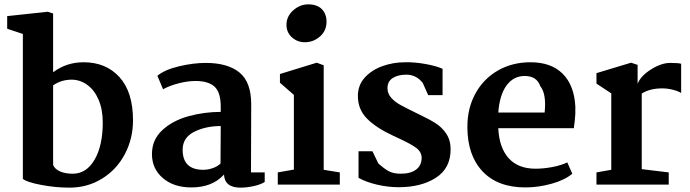

<svg xmlns="http://www.w3.org/2000/svg" viewBox="-20 -848 3170 882"><path d="M13 -716V-774L199 -794L224 -786V-516Q285 -562 364 -562Q467 -562 529 -493.5Q591 -425 591 -295Q591 -211 553.5 -140Q516 -69 449 -27.5Q382 14 299 14Q235 14 169.5 1.5Q104 -11 85 -26V-692ZM314 -50Q377 -50 414.5 -114.5Q452 -179 452 -285Q452 -345 433 -389.5Q414 -434 381 -458Q348 -482 309 -482Q262 -482 224 -456V-90Q232 -71 256 -60.5Q280 -50 314 -50Z M1134 -369 1133 -56H1196V-12Q1177 0 1145 7Q1113 14 1085 14Q1012 14 1009 -46Q955 13 859 13Q778 13 728 -30Q678 -73 678 -140Q678 -206 725.5 -250Q773 -294 845.5 -314Q918 -334 994 -334V-358Q994 -424 965.5 -450Q937 -476 878 -476Q843 -476 801.5 -465.5Q760 -455 729 -438L703 -500Q737 -528 802.5 -543.5Q868 -559 925 -559Q1026 -559 1080 -515Q1134 -471 1134 -369ZM819 -160Q819 -68 914 -68Q935 -68 957 -75.5Q979 -83 993 -97L994 -269Q925 -269 872 -242.5Q819 -216 819 -160Z M1480 -748Q1480 -707 1450 -680.5Q1420 -654 1380 -654Q1346 -654 1321 -676.5Q1296 -699 1296 -734Q1296 -773 1327 -800.5Q1358 -828 1396 -828Q1437 -828 1458.5 -806Q1480 -784 1480 -748ZM1467 -548V-68L1541 -56V0H1256V-56L1330 -69V-412L1266 -468V-508L1435 -560Z M1691 -153 1718 -97Q1746 -72 1767 -61Q1788 -50 1821 -50Q1866 -50 1891.5 -69Q1917 -88 1917 -124Q1916 -151 1891.5 -169Q1867 -187 1813 -212L1787 -224Q1709 -260 1666.5 -302.5Q1624 -345 1624 -407Q1624 -457 1656 -492Q1688 -527 1737.5 -544.5Q1787 -562 1840 -562Q1885 -563 1934.5 -554Q1984 -545 2013 -532V-411H1947L1922 -467Q1892 -505 1847 -505Q1808 -505 1784 -489.5Q1760 -474 1760 -443Q1760 -418 1777 -399Q1794 -380 1818.5 -366.5Q1843 -353 1896 -327Q1947 -303 1978.5 -283.5Q2010 -264 2030 -234Q2050 -204 2050 -162Q2050 -75 1982.5 -31.5Q1915 12 1811 12Q1763 12 1713 0.5Q1663 -11 1627 -31V-153Z M2623 -358Q2624 -324 2620.5 -295Q2617 -266 2616 -259H2269Q2273 -170 2316.5 -121.5Q2360 -73 2440 -73Q2476 -73 2516.5 -80.5Q2557 -88 2586 -102L2609 -50Q2575 -21 2514 -4Q2453 13 2394 13Q2266 13 2196.5 -61Q2127 -135 2127 -265Q2127 -351 2164 -418.5Q2201 -486 2267 -524Q2333 -562 2417 -562Q2512 -562 2565 -509Q2618 -456 2623 -358ZM2269 -331H2482Q2484 -355 2484 -368Q2484 -425 2462 -452Q2446 -499 2390 -499Q2339 -499 2307 -455.5Q2275 -412 2269 -331Z M2788 -68V-419L2720 -464V-512L2879 -560L2909 -550V-463Q2923 -499 2970.5 -529Q3018 -559 3059 -559Q3098 -559 3109 -555V-421Q3094 -430 3070 -436Q3046 -442 3022 -442Q2965 -442 2928 -418V-71L3052 -56V0H2720V-56Z"/></svg>

Font: Martel ExtraBold
Style: Regular
Weight: 800
Designer: Dan Reynolds
Foundry: Dan Reynolds
Version: Version 1.001; ttfautohint (v1.1) -l 5 -r 5 -G 72 -x 0 -D la